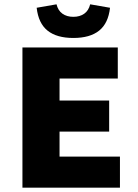

<svg xmlns="http://www.w3.org/2000/svg" viewBox="-20 -870 640 890"><path d="M84 0V-650H526V-506H256V-404H486V-260H256V-144H536V0ZM320 -694Q243 -694 200.5 -728Q158 -762 150 -834L242 -850Q249 -821 269.5 -806.5Q290 -792 320 -792Q350 -792 370.5 -806.5Q391 -821 398 -850L490 -834Q482 -762 439.5 -728Q397 -694 320 -694Z"/></svg>

Font: Source Code Pro Black
Style: Regular
Weight: 900
Monospace: yes
Designer: Paul D. Hunt, Teo Tuominen
Foundry: Adobe Systems Incorporated
Version: Version 2.030;PS 1.000;hotconv 16.6.51;makeotf.lib2.5.65220